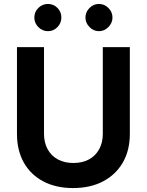

<svg xmlns="http://www.w3.org/2000/svg" viewBox="-20 -939 744 973"><path d="M350 14Q263 14 199 -20Q135 -54 100.5 -115.5Q66 -177 66 -261V-700H203V-261Q203 -216 221.5 -182.5Q240 -149 273.5 -131Q307 -113 352 -113Q397 -113 430.5 -131Q464 -149 482.5 -182.5Q501 -216 501 -261V-700H638V-261Q638 -177 602.5 -115.5Q567 -54 502.5 -20Q438 14 350 14ZM481 -781Q454 -781 433.5 -802Q413 -823 413 -850Q413 -878 433.5 -898.5Q454 -919 481 -919Q509 -919 529.5 -898.5Q550 -878 550 -850Q550 -823 529.5 -802Q509 -781 481 -781ZM223 -781Q195 -781 174.5 -801.5Q154 -822 154 -850Q154 -879 174.5 -899Q195 -919 223 -919Q251 -919 271 -899Q291 -879 291 -850Q291 -822 271 -801.5Q251 -781 223 -781Z"/></svg>

Font: Figtree Light
Style: Bold
Weight: 700
Version: Version 2.002